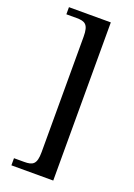

<svg xmlns="http://www.w3.org/2000/svg" viewBox="-166 -822 705 1013"><g transform="rotate(20 186.0 -316.0)"><path d="M37 128H272V-760H37V-720H94C142 -720 163 -709 163 -640V8C163 77 142 88 94 88H37Z"/></g></svg>

Font: Noto Serif Gurmukhi Medium
Style: Regular
Weight: 500
Designer: Vaibhav Singh and the Monotype Design Team
Foundry: Monotype Imaging Inc.
Version: Version 2.004